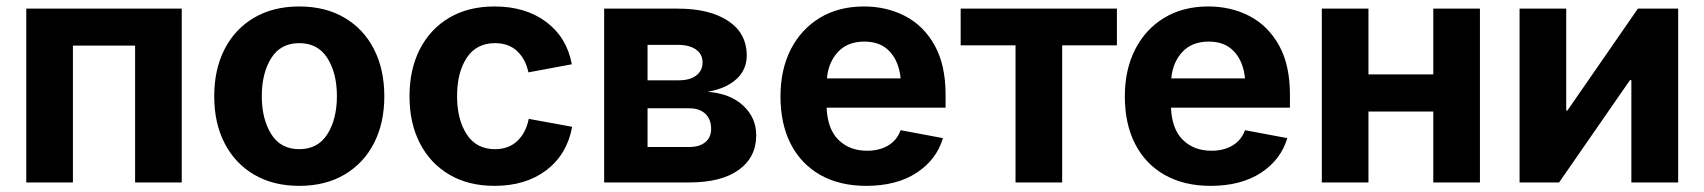

<svg xmlns="http://www.w3.org/2000/svg" viewBox="-20 -573 5352 603"><path d="M550.8 -545.9V0H404.3V-429.7H209V0H62.5V-545.9Z M919.9 10.7Q837.9 10.7 777.8 -24.7Q717.8 -60.1 685.3 -123.3Q652.8 -186.5 652.8 -270.5Q652.8 -355 685.3 -418.5Q717.8 -481.9 777.8 -517.3Q837.9 -552.7 919.9 -552.7Q1002 -552.7 1062 -517.3Q1122.1 -481.9 1154.5 -418.5Q1187 -355 1187 -270.5Q1187 -186.5 1154.5 -123.3Q1122.1 -60.1 1062 -24.7Q1002 10.7 919.9 10.7ZM919.9 -104.5Q978.5 -104.5 1008.3 -151.9Q1038.1 -199.2 1038.1 -271Q1038.1 -343.3 1008.3 -390.4Q978.5 -437.5 919.9 -437.5Q861.3 -437.5 831.8 -390.4Q802.2 -343.3 802.2 -271Q802.2 -199.2 831.8 -151.9Q861.3 -104.5 919.9 -104.5Z M1533.2 10.7Q1450.7 10.7 1390.9 -24.7Q1331.1 -60.1 1298.6 -123.3Q1266.1 -186.5 1266.1 -270.5Q1266.1 -355 1298.6 -418.5Q1331.1 -481.9 1390.9 -517.3Q1450.7 -552.7 1533.2 -552.7Q1630.4 -552.7 1695.3 -504.2Q1760.3 -455.6 1775.9 -371.1L1639.6 -345.7Q1630.4 -388.2 1603.8 -412.8Q1577.1 -437.5 1534.7 -437.5Q1476.1 -437.5 1445.8 -391.4Q1415.5 -345.2 1415.5 -271Q1415.5 -197.8 1445.8 -151.1Q1476.1 -104.5 1534.7 -104.5Q1577.1 -104.5 1604.5 -130.1Q1631.8 -155.8 1640.6 -199.7L1776.9 -174.8Q1761.2 -88.4 1696.3 -38.8Q1631.3 10.7 1533.2 10.7Z M1877.4 0V-545.9H2108.9Q2208.5 -545.9 2266.8 -507.3Q2325.2 -468.8 2325.2 -398.4Q2325.2 -354.5 2293 -324.7Q2260.7 -294.9 2202.1 -284.7Q2273.4 -279.3 2314.2 -241.2Q2355 -203.1 2355 -148.4Q2355 -79.1 2300.3 -39.6Q2245.6 0 2144.5 0ZM2013.7 -111.3H2144.5Q2176.8 -111.3 2195.1 -126.5Q2213.4 -141.6 2213.4 -168.5Q2213.4 -198.7 2195.1 -215.8Q2176.8 -232.9 2144.5 -232.9H2013.7ZM2013.7 -320.8H2111.8Q2147 -320.8 2166.7 -335.9Q2186.5 -351.1 2186.5 -377Q2186.5 -402.8 2165.8 -417.5Q2145 -432.1 2108.9 -432.1H2013.7Z M2700.7 10.7Q2617.2 10.7 2556.6 -23.4Q2496.1 -57.6 2463.6 -120.6Q2431.2 -183.6 2431.2 -270Q2431.2 -354.5 2463.6 -418Q2496.1 -481.4 2554.9 -517.1Q2613.8 -552.7 2693.4 -552.7Q2764.6 -552.7 2822.8 -522.5Q2880.9 -492.2 2915.3 -430.7Q2949.7 -369.1 2949.7 -275.9V-234.9H2576.2Q2578.6 -168 2613.3 -133.8Q2647.9 -99.6 2703.1 -99.6Q2741.7 -99.6 2769.3 -116Q2796.9 -132.3 2808.6 -164.1L2941.4 -139.2Q2921.4 -71.3 2858.6 -30.3Q2795.9 10.7 2700.7 10.7ZM2577.1 -326.7H2808.6Q2803.2 -379.9 2774.4 -411.1Q2745.6 -442.4 2694.8 -442.4Q2642.1 -442.4 2611.8 -409.9Q2581.5 -377.4 2577.1 -326.7Z M3169.4 0V-430.7H2997.1V-545.9H3487.8V-430.7H3315.9V0Z M3782.2 10.7Q3698.7 10.7 3638.2 -23.4Q3577.6 -57.6 3545.2 -120.6Q3512.7 -183.6 3512.7 -270Q3512.7 -354.5 3545.2 -418Q3577.6 -481.4 3636.5 -517.1Q3695.3 -552.7 3774.9 -552.7Q3846.2 -552.7 3904.3 -522.5Q3962.4 -492.2 3996.8 -430.7Q4031.2 -369.1 4031.2 -275.9V-234.9H3657.7Q3660.2 -168 3694.8 -133.8Q3729.5 -99.6 3784.7 -99.6Q3823.2 -99.6 3850.8 -116Q3878.4 -132.3 3890.1 -164.1L4022.9 -139.2Q4002.9 -71.3 3940.2 -30.3Q3877.4 10.7 3782.2 10.7ZM3658.7 -326.7H3890.1Q3884.8 -379.9 3856 -411.1Q3827.1 -442.4 3776.4 -442.4Q3723.6 -442.4 3693.4 -409.9Q3663.1 -377.4 3658.7 -326.7Z M4277.8 -545.9V-339.4H4481.4V-545.9H4627.9V0H4481.4V-222.7H4277.8V0H4131.3V-545.9Z M5250.5 0H5103.5V-321.3H5099.1L4876.5 0H4752.4V-545.9H4898.9V-226.1H4902.8L5124 -545.9H5250.5Z"/></svg>

Font: Inter
Style: Bold
Weight: 700
Designer: Rasmus Andersson
Foundry: rsms
Version: Version 4.001;git-9221beed3